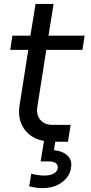

<svg xmlns="http://www.w3.org/2000/svg" viewBox="-20 -716 466 978"><path d="M195.8 242.2Q163.1 242.2 128.9 232.9L139.2 168.9Q175.3 178.2 206.1 178.2Q236.3 178.2 253.9 168Q271.5 157.7 273.9 141.1Q276.4 124.5 264.4 115.2Q252.4 106 225.1 106H187L204.1 2Q136.7 -10.3 102.3 -60.5Q67.9 -110.8 80.1 -182.1L124 -461.9H32.2L43 -534.2H134.8L161.1 -695.8H252.9L227.1 -534.2H411.1L399.9 -461.9H215.8L169.9 -169.9Q164.1 -130.9 185.3 -105.5Q206.5 -80.1 246.1 -80.1H339.8L326.2 5.9H261.2L254.9 48.8Q301.8 54.2 325 77.6Q348.1 101.1 341.8 139.2Q335 183.6 295.2 212.9Q255.4 242.2 195.8 242.2Z"/></svg>

Font: Sora Italic
Style: Regular
Weight: 400
Designer: Jonathan Barnbrook, Julián Moncada
Foundry: Barnbrook Fonts
Version: Version 2.000